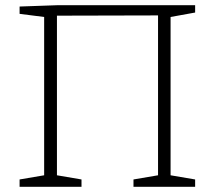

<svg xmlns="http://www.w3.org/2000/svg" viewBox="-20 -715 822 735"><path d="M55 0V-28L149 -44V-650L55 -662V-690L198 -695H727V-667L633 -650V-44L727 -28V0H491V-28L585 -44V-656L198 -655V-44L292 -28V0Z"/></svg>

Font: Bitter Light
Style: Regular
Weight: 300
Designer: Sol Matas, and Bitter project Authors
Foundry: Sol Matas
Version: Version 2.001